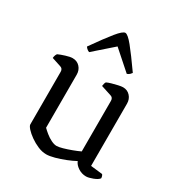

<svg xmlns="http://www.w3.org/2000/svg" viewBox="-177 -875 939 1002"><g transform="rotate(30 292.5 -374.0)"><path d="M246 4Q222 4 196 -7Q170 -18 147.5 -34Q125 -50 111 -65.5Q97 -81 97 -90V-407Q97 -426 80 -431L25 -449Q26 -460 29 -467Q32 -474 35 -477Q50 -484 75.5 -492Q101 -500 116 -500Q143 -500 160 -481.5Q177 -463 177 -436V-116Q187 -106 203.5 -92.5Q220 -79 238.5 -70Q257 -61 271 -61Q284 -61 307 -67.5Q330 -74 355.5 -83.5Q381 -93 400 -102V-407Q400 -426 383 -431L321 -451Q323 -469 329 -477Q339 -482 356.5 -487Q374 -492 392 -496Q410 -500 420 -500Q446 -500 463 -481.5Q480 -463 480 -436V-61L551 -53Q558 -44 558 -31Q549 -19 524 -9.5Q499 0 484 0Q458 0 436 -14.5Q414 -29 407 -48Q385 -36 355 -24Q325 -12 295.5 -4Q266 4 246 4ZM174 -570Q164 -574 158 -580Q152 -586 150 -590Q207 -671 240 -711.5Q273 -752 288 -752Q303 -752 336 -711.5Q369 -671 426 -590Q423 -586 417.5 -580Q412 -574 401 -570L288 -670Z"/></g></svg>

Font: Texturina Light
Style: Regular
Weight: 300
Designer: Guillermo Torres Carreño
Foundry: Omnibus-Type
Version: Version 1.002; ttfautohint (v1.8.3)